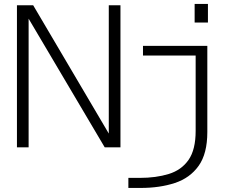

<svg xmlns="http://www.w3.org/2000/svg" viewBox="-20 -726 1115 946"><path d="M939 -706.5H1004.5V-615H939ZM63.5 0V-700H143.5L516 -68V-700H573.5V0H496L121 -634V0ZM612.5 200V150.5H667.5Q749 150.5 811.5 131.2Q874 112 909 61.8Q944 11.5 944 -81V-452.5H684.5V-500H1001.5V-75.5Q1001.5 31 958.8 91Q916 151 841.8 175.5Q767.5 200 673 200Z"/></svg>

Font: Trispace SemiExpanded ExtraLight
Style: Regular
Weight: 200
Width: 6
Designer: Tyler Finck
Foundry: Etcetera Type Company
Version: Version 1.210; ttfautohint (v1.8.3)